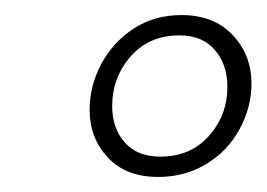

<svg xmlns="http://www.w3.org/2000/svg" viewBox="-20 -623 354 255"><path d="M99 -477Q99 -509 114.5 -538Q130 -567 157.5 -585Q185 -603 221 -603Q264 -603 289 -576.5Q314 -550 314 -512Q314 -481 298.5 -452Q283 -423 254.5 -405.5Q226 -388 190 -388Q147 -388 123 -414Q99 -440 99 -477ZM282 -508Q282 -537 265.5 -556.5Q249 -576 218 -576Q178 -576 153.5 -548Q129 -520 129 -482Q129 -453 145.5 -434Q162 -415 193 -415Q233 -415 257.5 -442.5Q282 -470 282 -508Z"/></svg>

Font: Grenze ExtraLight
Style: Italic
Weight: 275
Italic angle: -10°
Designer: Renata Polastri
Foundry: Omnibus-Type
Version: Version 1.002; ttfautohint (v1.8)